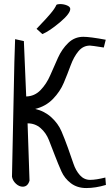

<svg xmlns="http://www.w3.org/2000/svg" viewBox="-20 -911 551 962"><path d="M507.8 -21.5 510.7 15.6Q459 31.2 412.1 31.2Q367.2 31.2 335.4 7.3Q303.7 -16.6 287.6 -52.7Q271.5 -88.9 255.4 -130.9Q239.3 -172.9 225.1 -209Q210.9 -245.1 183.6 -269Q156.2 -293 118.2 -293L127.9 -5.9Q119.1 24.4 93.8 24.4Q76.2 24.4 60.1 9.8Q43.9 -4.9 40 -25.4Q41 -45.9 46.9 -356Q52.7 -666 55.7 -714.8L99.6 -705.1Q100.6 -668 105.5 -565.9Q110.4 -463.9 111.3 -427.7Q153.3 -428.7 183.1 -459.5Q212.9 -490.2 231.9 -534.2Q251 -578.1 270.5 -621.6Q290 -665 321.8 -695.8Q353.5 -726.6 397.5 -726.6Q430.7 -726.6 509.8 -711.9L500 -672.9Q439.5 -682.6 430.7 -682.6Q396.5 -682.6 373 -654.3Q349.6 -626 334 -583.5Q318.4 -541 299.8 -496.6Q281.2 -452.1 245.1 -415Q209 -377.9 156.2 -365.2Q203.1 -354.5 237.3 -323.2Q271.5 -292 288.1 -252.9Q304.7 -213.9 320.3 -170.4Q335.9 -127 347.7 -91.8Q359.4 -56.6 380.4 -33.2Q401.4 -9.8 431.6 -9.8Q460.9 -9.8 507.8 -21.5ZM192.4 -740.2 163.1 -766.6Q165 -769.5 187 -792Q209 -814.5 231.9 -841.3Q254.9 -868.2 262.7 -886.7Q268.6 -890.6 281.2 -890.6Q299.8 -890.6 315.9 -883.8Q332 -877 332 -866.2Q332 -842.8 279.8 -798.8Q227.5 -754.9 192.4 -740.2Z"/></svg>

Font: Neucha
Style: Regular
Weight: 400
Designer: Jovanny Lemonad
Foundry: Jovanny Lemonad
Version: Version 001.001